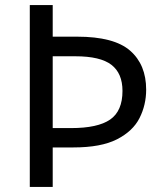

<svg xmlns="http://www.w3.org/2000/svg" viewBox="-20 -734 645 754"><path d="M554 -382Q554 -322 528 -270.5Q502 -219 439.5 -187Q377 -155 268 -155H187V0H97V-714H187V-590H283Q428 -590 491 -535Q554 -480 554 -382ZM187 -231H259Q364 -231 412.5 -264.5Q461 -298 461 -377Q461 -446 417.5 -479.5Q374 -513 276 -513H187Z"/></svg>

Font: Noto IKEA Latin
Style: Regular
Weight: 400
Designer: Monotype Design Team
Foundry: Monotype Imaging Inc.
Version: Version 1.0